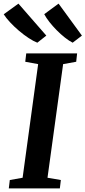

<svg xmlns="http://www.w3.org/2000/svg" viewBox="-52 -1037 470 1057"><path d="M-3.5 0 2 -46 72.5 -58.5 158 -684 87 -697 92.5 -743H372.5L367.5 -697L295.5 -684L209.5 -58.5L283 -46L277.5 0ZM399 -841 348 -802Q327.5 -812.5 304.8 -830.5Q282 -848.5 260 -870.8Q238 -893 220 -916Q202 -939 191.5 -959L270.5 -1017ZM203 -841 153.5 -802Q132.5 -810 105.8 -827.5Q79 -845 52 -868Q25 -891 3 -914.8Q-19 -938.5 -31.5 -958.5L49.5 -1017Z"/></svg>

Font: Merriweather 24pt SemiCondensed
Style: Bold Italic
Weight: 700
Width: 4
Italic angle: -7.8°
Designer: Eben Sorkin
Foundry: Eben Sorkin
Version: Version 2.101